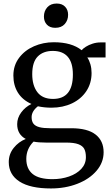

<svg xmlns="http://www.w3.org/2000/svg" viewBox="-20 -800 629 1084"><path d="M29.5 115Q29.5 70 57.2 35.2Q85 0.5 125.5 -15.5Q77 -41 77 -99Q77 -134.5 99.8 -165.2Q122.5 -196 157.5 -213Q107 -235.5 81.2 -276.8Q55.5 -318 55.5 -373.5Q55.5 -430.5 87.5 -473.2Q119.5 -516 171.8 -538.8Q224 -561.5 283.5 -561.5Q384.5 -561.5 441 -516.5Q448.5 -526 464.8 -536.2Q481 -546.5 502.8 -553.5Q524.5 -560.5 547 -560.5H576V-475.5H473Q484 -459.5 490.5 -436.8Q497 -414 497 -388Q497 -330 467.5 -285.5Q438 -241 386.5 -216.5Q335 -192 270.5 -192Q230 -192 194 -200Q158.5 -172 158.5 -138.5Q158.5 -115 169 -101.5Q179.5 -88 202.5 -82Q225.5 -76 264.5 -76H382Q474 -76 519.5 -40.5Q565 -5 565 59.5Q565 117.5 525 164.2Q485 211 417 237.5Q349 264 267.5 264Q151 264 90.2 225Q29.5 186 29.5 115ZM391.5 -379Q391.5 -446 362.8 -479.2Q334 -512.5 278 -512.5Q224 -512.5 193 -481Q162 -449.5 162 -381.5Q162 -317.5 191 -279.5Q220 -241.5 279.5 -241.5Q391.5 -241.5 391.5 -379ZM465 87.5Q465 59 456 41.2Q447 23.5 422.5 14.2Q398 5 353.5 5H240Q196.5 5 169.5 -0.5Q128.5 40.5 128.5 97Q128.5 153 164.2 182.2Q200 211.5 276.5 211.5Q326.5 211.5 369.8 196.5Q413 181.5 439 153.5Q465 125.5 465 87.5ZM291.5 -643Q261.5 -643 244.8 -660.8Q228 -678.5 228 -706.5Q228 -737.5 247 -758.8Q266 -780 299.5 -780H300.5Q330.5 -780 347.5 -762.2Q364.5 -744.5 364.5 -716.5Q364.5 -685.5 345.5 -664.2Q326.5 -643 292.5 -643Z"/></svg>

Font: Merriweather 12pt
Style: Regular
Weight: 400
Designer: Eben Sorkin
Foundry: Eben Sorkin
Version: Version 2.100